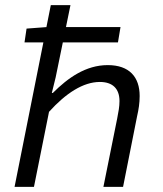

<svg xmlns="http://www.w3.org/2000/svg" viewBox="-20 -732 640 752"><path d="M37 0H113L172 -294C238 -367 306 -411 371 -411C421 -411 448 -385 448 -336C448 -314 444 -294 439 -268L385 0H462L517 -277C523 -303 527 -328 527 -356C527 -430 487 -477 402 -477C316 -477 246 -427 187 -368H183L198 -429L256 -712H179L37 0ZM76 -566H442L452 -626H164L84 -620L76 -566Z"/></svg>

Font: Source Code Variable
Style: Italic
Weight: 400
Italic angle: -11°
Monospace: yes
Designer: Paul D. Hunt, Teo Tuominen
Foundry: Adobe Systems Incorporated
Version: Version 1.005;PS 1.0;hotconv 16.6.54;makeotf.lib2.5.65590